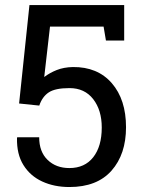

<svg xmlns="http://www.w3.org/2000/svg" viewBox="-20 -731 568 761"><path d="M254.9 10.3Q194.8 10.3 147.2 -11.7Q99.6 -33.7 72.8 -76.9Q45.9 -120.1 47.4 -184.1L48.3 -187H135.3Q135.3 -129.4 168.7 -97.2Q202.1 -64.9 254.9 -64.9Q315.9 -64.9 349.6 -107.9Q383.3 -150.9 383.3 -225.6Q383.3 -294.4 349.4 -338.1Q315.4 -381.8 255.4 -381.8Q198.7 -381.8 173.1 -364.7Q147.5 -347.7 135.7 -312.5L55.7 -320.8L96.7 -710.9H472.2V-570.3H399.9L390.6 -625.5H178.2L155.3 -425.8Q177.2 -442.4 204.8 -453.4Q232.4 -464.4 268.6 -465.3Q366.7 -466.3 423.1 -401.4Q479.5 -336.4 479.5 -226.6Q479.5 -119.6 422.1 -54.7Q364.7 10.3 254.9 10.3Z"/></svg>

Font: Roboto Slab
Style: Regular
Weight: 400
Designer: Google
Version: Version 2.000; ttfautohint (v1.8.1.43-b0c9)